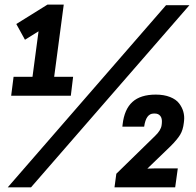

<svg xmlns="http://www.w3.org/2000/svg" viewBox="-20 -802 840 822"><path d="M283.2 -392.1H27.8L38.1 -473.1H119.1L145 -668L86.9 -631.8L49.8 -699.2L183.1 -782.2H252.9L211.9 -473.1H293ZM112.8 0H13.2L690.9 -779.8H791ZM646 -81.1H741.2L730 0H470.2L478 -58.1L644 -220.2Q668.9 -243.7 671.9 -266.1L672.9 -274.9Q674.8 -294.9 666.5 -305.4Q658.2 -315.9 643.1 -315.9H638.2Q605 -315.9 597.2 -259.8H503.9L504.9 -269Q512.2 -334 546.9 -365.5Q581.5 -397 647 -397Q682.1 -397 708 -386.7Q733.9 -376.5 746.8 -359.4Q759.8 -342.3 764.9 -323.7Q770 -305.2 768.1 -286.1L767.1 -276.9Q763.7 -245.6 751.2 -225.1Q738.8 -204.6 710 -175.8L610.8 -80.1Z"/></svg>

Font: Cooper Hewitt
Style: Semibold Italic
Weight: 710
Designer: Village Type and Design LLC
Foundry: Cooper Hewitt Smithsonian Design Museum
Version: 1.000